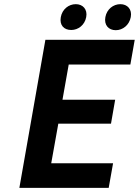

<svg xmlns="http://www.w3.org/2000/svg" viewBox="-20 -902 667 922"><path d="M513 -308 533 -423H280L310 -592H606L627 -711H198L73 0H502L523 -118H226L260 -308ZM322 -758C356 -758 387 -782 394 -820C401 -857 378 -882 344 -882C310 -882 279 -858 272 -820C265 -781 287 -758 322 -758ZM536 -757C570 -757 601 -782 608 -820C615 -857 592 -882 558 -882C524 -882 493 -858 486 -820C479 -782 501 -757 536 -757Z"/></svg>

Font: Asimov
Style: NarIt
Weight: 500
Designer: Google
Version: Version 2.000980; 2014